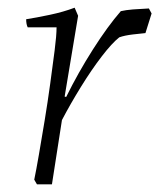

<svg xmlns="http://www.w3.org/2000/svg" viewBox="-20 -479 414 499"><path d="M76 0 69 -12Q74 -36 81 -76.5Q88 -117 96 -165.5Q104 -214 110.5 -261.5Q117 -309 122 -348Q127 -387 127 -408H52Q48 -416 48 -429Q74 -433 109.5 -440.5Q145 -448 174 -459L183 -438L148 -228L152 -227Q183 -290 221.5 -350.5Q260 -411 294 -450Q307 -453 325.5 -454.5Q344 -456 367 -457L374 -444L358 -393Q347 -392 325.5 -389.5Q304 -387 290 -382Q271 -367 244.5 -332.5Q218 -298 190.5 -253.5Q163 -209 141 -167L115 0Z"/></svg>

Font: Labrada Lght
Style: Italic
Weight: 300
Italic angle: -7°
Designer: Mercedes Jáuregui
Foundry: Omnibus-Type Team
Version: Version 1.000; ttfautohint (v1.8.4.7-5d5b)